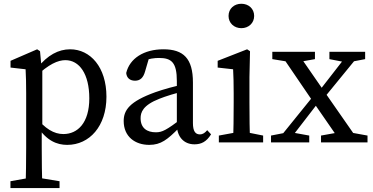

<svg xmlns="http://www.w3.org/2000/svg" viewBox="-20 -746 1956 1006"><path d="M34.7 239.3H292V203.6L171.1 183.6H146.7L34.7 203.6V239.3ZM114.1 239.3H201.7C199.7 168.2 198.7 96.1 198.7 26.5V-71.9L201.7 -78.2V-390.4L197.6 -393.1L189.7 -477.7L174.6 -487.7L35.2 -427.3V-392L114.1 -383C116.1 -343 117.1 -312.6 117.1 -257.6V28.4C117.1 98.1 116.1 168.2 114.1 239.3ZM332.2 13.1C449 13.1 537.7 -84.9 537.7 -239.3C537.7 -394 453.5 -487.7 347.4 -487.7C286.8 -487.7 228.9 -457.5 176 -390.4H155.2L164.2 -341.8C234.9 -410.7 284.6 -430.8 322.5 -430.8C395.6 -430.8 447.9 -359 447.9 -230.7C447.9 -102.3 387 -43.6 312 -43.6C262.9 -43.6 216 -70.9 164.6 -136.3L155.6 -83.1H175.9C224.4 -8.5 278.2 13.1 332.2 13.1Z M762 13.1C823.6 13.1 857.5 -15 916.8 -74.5H946.5L932.8 -125.1C851.3 -64.5 830.6 -52.8 796.5 -52.8C751.2 -52.8 716.7 -73.9 716.7 -126.7C716.7 -156.8 727.8 -194.5 815.3 -228.6C845.2 -240.7 903.9 -259.5 949.1 -268.6V-304.9C899.2 -295.8 835.8 -277.8 793.8 -262.9C658.7 -214.2 628.1 -168.9 628.1 -112C628.1 -29.1 688.7 13.1 762 13.1ZM998.9 10.2C1034.4 10.2 1061.9 -3.2 1085.9 -42.2L1065.6 -63.9C1054.5 -50.7 1043.7 -41.9 1027.1 -41.9C1004.5 -41.9 990.9 -57.5 990.9 -101.1V-313.8C990.9 -440.2 940.8 -487.7 836.4 -487.7C733.9 -487.7 659.5 -440.1 641.3 -363.7C643.6 -338.3 660.1 -323.1 687.6 -323.1C715.2 -323.1 731.2 -339.8 739.9 -370.9L764.8 -455.9L723.1 -424.5C760.5 -439.3 790.3 -442.3 813.3 -442.3C879.2 -442.3 906.6 -418.2 906.6 -320.7V-91.4C907.1 -29.5 943.2 10.2 998.9 10.2Z M1126.7 0H1358.7V-35.7L1258.9 -55.7H1235.7L1126.7 -35.7V0ZM1201.4 0H1290C1288 -45 1287 -148 1287 -210V-342L1290 -477.6L1274.8 -487.7L1120.5 -427.3V-392L1201.4 -383C1203.4 -343 1204.4 -312 1204.4 -257V-210C1204.4 -148 1203.4 -45 1201.4 0ZM1244.6 -598.4C1282.2 -598.4 1311.7 -624.8 1311.7 -662.4C1311.7 -700.9 1282.2 -726.3 1244.6 -726.3C1207 -726.3 1177.5 -700.9 1177.5 -662.4C1177.5 -624.8 1207 -598.4 1244.6 -598.4Z M1400 0H1600.3V-35.7L1507.7 -52.5H1486L1400 -35.7V0ZM1425.1 0H1486.9L1669.7 -237L1635.3 -260L1425.1 0ZM1662 0H1905.6V-35.7L1795.5 -55.7H1773.2L1662 -35.7V0ZM1667.6 -220.3 1875.4 -474.5H1811.7L1634.4 -246.3L1667.6 -220.3ZM1767.5 0H1864.8L1675 -272.5L1535.3 -474.5H1442.1L1620.9 -212.1L1767.5 0ZM1406.8 -436.2 1510.8 -419.2H1535.2L1630.2 -436.2V-474.5H1406.8V-436.2ZM1706 -436.2 1788.1 -420.2H1809.8L1893.2 -436.2V-474.5H1706V-436.2Z"/></svg>

Font: Source Serif Variable
Style: Regular
Weight: 389
Designer: Frank Grießhammer
Foundry: Adobe Systems Incorporated
Version: Version 3.001;hotconv 1.0.111;makeotfexe 2.5.65597